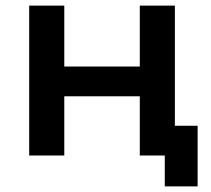

<svg xmlns="http://www.w3.org/2000/svg" viewBox="-20 -554 750 684"><path d="M684 -106V110H567V0H478V-211H209V0H84V-534H209V-317H478V-534H603V-106Z"/></svg>

Font: mBank SemiBold
Style: Regular
Weight: 600
Designer: Julieta Ulanovsky
Foundry: Julieta Ulanovsky
Version: Version 7.200